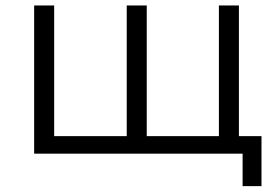

<svg xmlns="http://www.w3.org/2000/svg" viewBox="-20 -545 968 681"><path d="M101.1 0V-525.5H172.1V-42.9L153.9 -62.2H445.7L429.5 -42.9V-525.5H500.5V-42.9L481.8 -62.2H774.6L756.4 -42.9V-525.5H827.4V0ZM840.5 115.3V-19.3L858.7 0H752.4V-62.2H907.5V115.3Z"/></svg>

Font: Montserrat Alternates Thin
Style: Regular
Weight: 100
Designer: Julieta Ulanovsky
Foundry: Julieta Ulanovsky
Version: Version 9.000